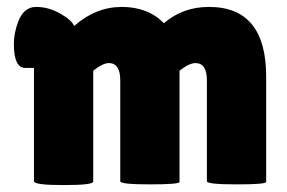

<svg xmlns="http://www.w3.org/2000/svg" viewBox="-20 -530 828 554"><path d="M498 -5Q498 2 412.5 2Q327 2 327 -7V-298Q327 -348 294 -348Q277 -348 249 -326V-6Q249 4 163.5 4Q78 4 78 -7V-334H53Q20 -334 20 -403Q20 -434 32 -466Q48 -510 84 -510Q120 -510 153.5 -491Q187 -472 194 -455Q256 -510 331.5 -510Q407 -510 453 -463Q507 -510 583 -510Q748 -510 748 -309V-5Q748 2 662.5 2Q577 2 577 -7V-298Q577 -348 544 -348Q526 -348 498 -326Z"/></svg>

Font: Lilita One
Style: Regular
Weight: 400
Designer: Juan Montoreano
Foundry: Juan Montoreano
Version: Version 1.002